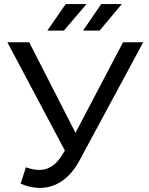

<svg xmlns="http://www.w3.org/2000/svg" viewBox="-20 -907 731 941"><path d="M682 -700 371 -123Q334 -54 284 -20Q234 14 175 14Q129 14 81 -7L107 -87Q144 -74 173 -74Q239 -74 282 -144L298 -169L16 -700H123L350 -256L583 -700ZM302 -887H404L293 -757H212ZM476 -887H577L468 -757H387Z"/></svg>

Font: CMG Sans Medium
Style: Regular
Weight: 500
Designer: Julieta Ulanovsky
Foundry: Julieta Ulanovsky
Version: Version 7.200